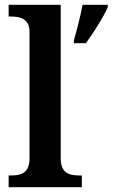

<svg xmlns="http://www.w3.org/2000/svg" viewBox="-20 -780 469 800"><path d="M16 0H321V-49H308C266 -49 233 -61 233 -120V-760H16V-711H28C62 -711 103 -703 103 -647V-120C103 -61 70 -49 28 -49H16ZM288 -613V-600H338C369 -643 411 -708 429 -750V-760H324C316 -715 300 -654 288 -613Z"/></svg>

Font: Noto Serif Sinhala SemiBold
Style: Regular
Weight: 600
Designer: Jelle Bosma - Monotype Design Team
Foundry: Monotype Imaging Inc.
Version: Version 2.007